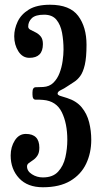

<svg xmlns="http://www.w3.org/2000/svg" viewBox="-20 -780 430 810"><path d="M25 -124Q25 -160 42.5 -187.5Q60 -215 89 -215Q146 -215 146 -157Q146 -136 138.2 -124Q130.5 -112 120 -105Q109.5 -98 101.8 -92.2Q94 -86.5 94 -78Q94 -58 114.8 -44.8Q135.5 -31.5 161 -31.5Q203 -31.5 225.2 -55.8Q247.5 -80 255.8 -116.5Q264 -153 264 -190Q264 -259 240.8 -306.5Q217.5 -354 162 -358.5Q145 -360 131 -359.5Q117 -359 117 -381V-390Q117 -412 131 -412Q145 -412 162 -413Q188.5 -414.5 205.2 -431Q222 -447.5 231.2 -471.8Q240.5 -496 244.2 -522.8Q248 -549.5 248 -571Q248 -608 241.8 -641.8Q235.5 -675.5 218 -696.8Q200.5 -718 166 -718Q129.5 -718 114.2 -703.2Q99 -688.5 99 -668Q99 -659.5 108.2 -654.5Q117.5 -649.5 130 -643.5Q142.5 -637.5 151.8 -626.2Q161 -615 161 -594Q161 -536 104 -536Q75 -536 57.5 -563.5Q40 -591 40 -627Q40 -658 54.5 -688.8Q69 -719.5 102 -739.8Q135 -760 191 -760Q274.5 -760 309.8 -713Q345 -666 345 -591Q345 -537.5 337.8 -506.5Q330.5 -475.5 318.5 -459.2Q306.5 -443 292.8 -434.5Q279 -426 266 -417Q250 -406 236.5 -399.8Q223 -393.5 223 -385Q223 -379 235 -375.2Q247 -371.5 263 -366.5Q302.5 -354 324.8 -327Q347 -300 356 -264.2Q365 -228.5 365 -190Q365 -135 343.5 -89.5Q322 -44 276.8 -17Q231.5 10 161 10Q96 10 60.5 -28.2Q25 -66.5 25 -124Z"/></svg>

Font: Besley* Condensed
Style: Regular
Weight: 400
Width: 3
Designer: Owen Earl
Foundry: indestructible type*
Version: Version 3.000; ttfautohint (v1.8.3)